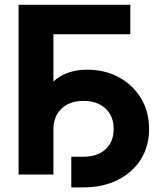

<svg xmlns="http://www.w3.org/2000/svg" viewBox="-20 -748 693 823"><path d="M538.6 -727.5V-601.1H209V0H59.6V-727.5ZM285.6 55.2V-76.2H337.9Q397.5 -76.2 432.4 -108.2Q467.3 -140.1 467.3 -195.3Q467.3 -250.5 432.1 -283Q397 -315.4 337.9 -315.4Q277.8 -315.4 243.2 -281.7Q208.5 -248 208.5 -189.9H135.3Q135.3 -270.5 160.2 -328.6Q185.1 -386.7 234.1 -418Q283.2 -449.2 355 -449.2Q429.2 -449.2 489 -417Q548.8 -384.8 584 -327.4Q619.1 -270 619.1 -195.3Q619.1 -120.6 583.3 -64.2Q547.4 -7.8 483.9 23.7Q420.4 55.2 337.9 55.2Z"/></svg>

Font: Inter 24pt
Style: Bold
Weight: 700
Designer: Rasmus Andersson
Foundry: rsms
Version: Version 4.001;git-66647c0bb